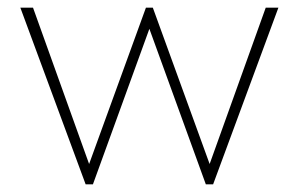

<svg xmlns="http://www.w3.org/2000/svg" viewBox="-20 -480 778 500"><path d="M203 0 33 -460H66L221 -28H203L360 -460H378L535 -28H517L672 -460H705L535 0H516L357 -438H381L222 0Z"/></svg>

Font: Outfit Thin
Style: Regular
Weight: 100
Designer: Rodrigo Fuenzalida
Foundry: fragTYPE
Version: Version 1.000